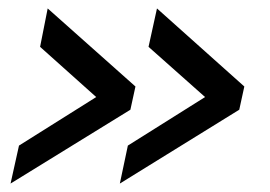

<svg xmlns="http://www.w3.org/2000/svg" viewBox="-20 -489 641 455"><path d="M289 -229 301 -284 93 -469 75 -378 208 -259 25 -144 5 -54ZM547 -229 559 -284 352 -469 332 -378 466 -259 283 -144 264 -54Z"/></svg>

Font: FIGSv2-sans-serif SmBold Italic
Style: Regular
Weight: 600
Italic angle: -12°
Designer: Matt McInerney, Pablo Impallari, Rodrigo Fuenzalida
Foundry: Matt McInerney, Pablo Impallari, Rodrigo Fuenzalida
Version: Version 4.020;hotconv 1.0.109;makeotfexe 2.5.65596